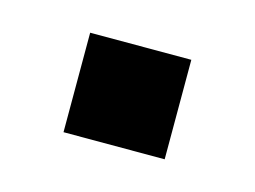

<svg xmlns="http://www.w3.org/2000/svg" viewBox="-36 -169 292 220"><g transform="rotate(15 110.0 -59.0)"><path d="M50 -118H170V0H50Z"/></g></svg>

Font: Tschichold
Style: Bold
Weight: 700
Designer: Peter Wiegel
Foundry: Peter Wiegel
Version: Version 1.000; ttfautohint (v1.3)